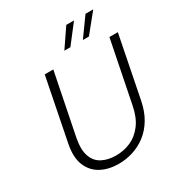

<svg xmlns="http://www.w3.org/2000/svg" viewBox="-207 -1038 1108 1185"><g transform="rotate(-30 347.0 -445.5)"><path d="M173 -700H234L146 -260Q132 -184 149 -136.5Q166 -89 207.5 -67.5Q249 -46 306 -46Q361 -46 410 -67.5Q459 -89 495 -136.5Q531 -184 546 -260L634 -700H694L607 -261Q593 -191 562.5 -140.5Q532 -90 489.5 -57.5Q447 -25 397 -9Q347 7 294 7Q223 7 169.5 -21.5Q116 -50 91.5 -109Q67 -168 86 -261ZM496 -898 394 -766H351L441 -898ZM633 -898 526 -766H483L578 -898Z"/></g></svg>

Font: Albert Sans Light
Style: Italic
Weight: 300
Italic angle: -11.25°
Designer: Andreas Rasmussen
Foundry: a.Foundry
Version: Version 1.025